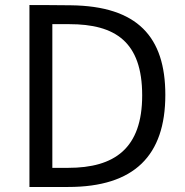

<svg xmlns="http://www.w3.org/2000/svg" viewBox="-20 -743 736 763"><path d="M97 -723V0H251C514 0 637 -125 637 -366C637 -596 527 -719 261 -722C200 -723 105 -723 97 -723ZM188 -647H255C438 -647 545 -577 545 -364C545 -153 435 -76 251 -76H188Z"/></svg>

Font: United Sans
Style: Regular
Weight: 400
Designer: Pablo Impallari, Rodrigo Fuenzalida (Modified by Dan O. Williams)
Version: Version 1.000;PS 001.000;hotconv 1.0.88;makeotf.lib2.5.64775